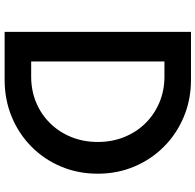

<svg xmlns="http://www.w3.org/2000/svg" viewBox="-28 -838 865 850"><g transform="rotate(90 405.0 -412.5)"><path d="M120.5 0V-825H332.5Q420.5 -825 496 -793.5Q571.5 -762 628.2 -705.8Q685 -649.5 716.8 -574.2Q748.5 -499 748.5 -412Q748.5 -325 717 -250Q685.5 -175 628.8 -118.8Q572 -62.5 496.2 -31.2Q420.5 0 332.5 0ZM251.5 -117.5H318.5Q380.5 -117.5 433.2 -139.5Q486 -161.5 525.2 -201.5Q564.5 -241.5 586.2 -295.2Q608 -349 608 -412.5Q608 -475.5 586.2 -529.5Q564.5 -583.5 525.2 -623.2Q486 -663 433.2 -685.2Q380.5 -707.5 318.5 -707.5H251.5Z"/></g></svg>

Font: Spartan Thin SemiBold
Style: Regular
Weight: 600
Version: Version 1.004